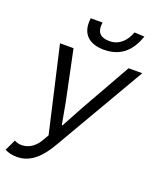

<svg xmlns="http://www.w3.org/2000/svg" viewBox="-156 -948 875 1055"><g transform="rotate(20 281.0 -420.0)"><path d="M71 12C153 12 209 -47 256 -130L562 -656H482L317 -364L248 -237H244L221 -364L160 -656H81L195 -159L174 -123C153 -87 119 -58 73 -58C58 -58 42 -62 31 -69L0 -4C18 5 40 12 71 12ZM319 -705C429 -705 478 -774 504 -849L445 -852C427 -800 389 -760 332 -760C278 -760 260 -785 260 -821C260 -828 260 -832 262 -843H193C191 -831 191 -823 191 -814C191 -753 229 -705 319 -705Z"/></g></svg>

Font: Source Sans Pro
Style: Italic
Weight: 400
Italic angle: -11°
Designer: Paul D. Hunt
Foundry: Adobe Systems Incorporated
Version: Version 3.006;hotconv 1.0.111;makeotfexe 2.5.65597